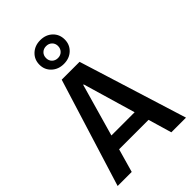

<svg xmlns="http://www.w3.org/2000/svg" viewBox="-274 -1046 1148 1148"><g transform="rotate(-45 300.0 -472.0)"><path d="M11 0 224 -686H375L589 0H465L297 -573H293L130 0ZM127 -149V-240H468V-149ZM300 -743Q254 -743 223.5 -771.5Q193 -800 193 -843Q193 -887 223.5 -915.5Q254 -944 300 -944Q347 -944 377 -915.5Q407 -887 407 -843Q407 -800 377 -771.5Q347 -743 300 -743ZM300 -793Q322 -793 336.5 -807.5Q351 -822 351 -844Q351 -866 336.5 -880Q322 -894 300 -894Q278 -894 263.5 -880Q249 -866 249 -843Q249 -821 263.5 -807Q278 -793 300 -793Z"/></g></svg>

Font: Chivo Mono Medium
Style: Regular
Weight: 500
Monospace: yes
Designer: Hector Gatti
Foundry: Omnibus-Type
Version: Version 1.008